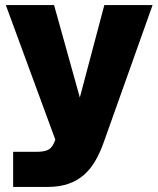

<svg xmlns="http://www.w3.org/2000/svg" viewBox="-20 -540 626 760"><path d="M32 200H168C296 200 352 130 390 25L584 -520H393L296 -154L194 -520H3L199 13C185 52 170 61 120 61H32Z"/></svg>

Font: Aspekta 850
Style: Regular
Weight: 850
Designer: Ivo Dolenc
Version: Version 2.000